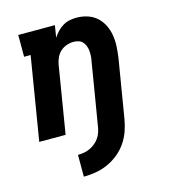

<svg xmlns="http://www.w3.org/2000/svg" viewBox="-112 -627 825 936"><g transform="rotate(-15 300.0 -159.0)"><path d="M195 220V110Q210 110 225 107.5Q240 105 254.5 98.5Q269 92 282 81.5Q295 71 304 58Q313 45 318 30Q323 15 325 0Q330 -30 335 -60Q340 -90 345 -120L377 -314Q380 -327 380.5 -340Q381 -353 380 -365.5Q379 -378 374.5 -390Q370 -402 362 -411Q354 -420 341.5 -424Q329 -428 316 -428Q299 -428 281.5 -422Q264 -416 250.5 -404Q237 -392 229 -375Q221 -358 218 -341L162 0H29L98 -420H65V-530H250L240 -469Q250 -485 263 -498.5Q276 -512 292 -521.5Q308 -531 325.5 -534.5Q343 -538 361 -538Q389 -538 415.5 -529.5Q442 -521 462 -503Q482 -485 494 -460.5Q506 -436 510.5 -409Q515 -382 513.5 -353Q512 -324 508 -296L459 0Q454 30 443.5 60Q433 90 414.5 116.5Q396 143 370.5 163.5Q345 184 315.5 197Q286 210 255.5 215Q225 220 195 220Z"/></g></svg>

Font: Iosevka Slab XBdEx
Style: Italic
Weight: 800
Width: 7
Italic angle: -9°
Monospace: yes
Designer: Belleve Invis
Foundry: Belleve Invis
Version: Version 11.1.1; ttfautohint (v1.8.3)